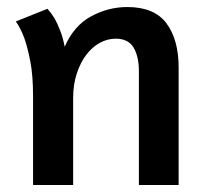

<svg xmlns="http://www.w3.org/2000/svg" viewBox="-20 -526 589 546"><path d="M375 0V-323Q375 -365 360 -390.5Q345 -416 309 -416Q286 -416 264.5 -404.5Q243 -393 226 -371Q209 -349 198.5 -317.5Q188 -286 188 -247V0H74V-252Q74 -312 66 -352.5Q58 -393 49 -418Q38 -447 25 -465L115 -501Q125 -490 135 -474Q143 -460 151 -439.5Q159 -419 164 -393Q190 -453 239 -479.5Q288 -506 342 -506Q419 -506 453.5 -459.5Q488 -413 488 -334V0Z"/></svg>

Font: Amaranth
Style: Regular
Weight: 400
Designer: Gesine Todt
Foundry: Gesine Todt
Version: Version 1.001